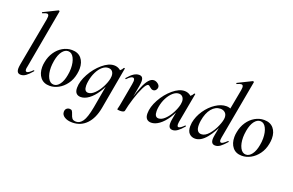

<svg xmlns="http://www.w3.org/2000/svg" viewBox="-117 -1180 2924 1917"><g transform="rotate(20 1345.5 -222.0)"><path d="M49 -44Q49 -59 54 -89L148 -599Q151 -617 151 -629Q151 -656 131 -656Q118 -656 87 -642H85Q81 -642 80 -647Q79 -652 83 -653L229 -725H231Q235 -725 238.5 -722Q242 -719 241 -717L128 -89Q124 -74 124 -62Q124 -38 141 -38Q159 -38 198 -77Q200 -79 202 -79Q205 -79 207 -75.5Q209 -72 206 -69Q172 -29 146 -10Q120 9 93 9Q70 9 59.5 -4Q49 -17 49 -44Z M268 -138Q268 -165 274 -193Q285 -252 316.5 -299Q348 -346 394 -372.5Q440 -399 491 -399Q556 -399 591 -358Q626 -317 626 -250Q626 -223 620 -193Q608 -129 573.5 -82Q539 -35 493.5 -10.5Q448 14 401 14Q337 14 302.5 -28Q268 -70 268 -138ZM536 -149Q543 -183 543 -221Q543 -287 520.5 -331Q498 -375 459 -375Q425 -375 397.5 -339Q370 -303 358 -236Q351 -194 351 -165Q351 -98 373.5 -54.5Q396 -11 435 -11Q470 -11 497.5 -48Q525 -85 536 -149Z M624 209Q624 185 637.5 173Q651 161 670 161Q688 161 695.5 171.5Q703 182 710 204Q718 231 730 245.5Q742 260 773 260Q811 260 840 219Q869 178 890 66L942 -229L962 -246Q937 -168 898 -109Q859 -50 815.5 -18.5Q772 13 731 13Q700 13 683 -5.5Q666 -24 666 -62Q666 -131 709.5 -210.5Q753 -290 817.5 -344.5Q882 -399 940 -399Q973 -399 1000 -380.5Q1027 -362 1030 -326L976 -357Q992 -359 1010 -373.5Q1028 -388 1037 -407Q1039 -409 1042 -409Q1045 -409 1047.5 -407.5Q1050 -406 1049 -405L969 43Q948 157 888 219Q828 281 739 281Q688 281 656 261Q624 241 624 209ZM948 -261Q951 -276 951 -289Q951 -320 936 -337.5Q921 -355 893 -355Q861 -355 831 -329.5Q801 -304 779 -259.5Q757 -215 748 -160Q744 -137 744 -115Q744 -52 786 -52Q818 -52 852.5 -85Q887 -118 913 -167.5Q939 -217 948 -261Z M1363 -395Q1385 -395 1406 -379Q1427 -363 1427 -342Q1427 -326 1415.5 -312.5Q1404 -299 1387 -299Q1377 -299 1369.5 -303Q1362 -307 1357 -311.5Q1352 -316 1350 -317Q1336 -331 1326 -331Q1307 -331 1280 -276.5Q1253 -222 1229 -145Q1205 -68 1194 -10L1184 -11Q1213 -163 1260.5 -279Q1308 -395 1363 -395ZM1117 1 1122 -20Q1124 -28 1127 -41.5Q1130 -55 1133 -74L1171 -284Q1175 -310 1175 -317Q1175 -349 1155 -349Q1133 -349 1096 -310Q1095 -309 1093 -309Q1090 -309 1088 -312.5Q1086 -316 1088 -319Q1122 -359 1150 -377Q1178 -395 1206 -395Q1229 -395 1239.5 -381.5Q1250 -368 1250 -340Q1250 -323 1245 -293L1194 -10Q1193 -2 1181 3Q1169 8 1147 8Q1117 8 1117 1Z M1414 -62Q1414 -131 1457.5 -210.5Q1501 -290 1565.5 -344.5Q1630 -399 1688 -399Q1721 -399 1748 -380.5Q1775 -362 1778 -326L1724 -357Q1740 -359 1758 -373.5Q1776 -388 1785 -407Q1787 -409 1790 -409Q1793 -409 1795.5 -407.5Q1798 -406 1797 -405L1739 -89Q1737 -80 1737 -66Q1737 -38 1752 -38Q1771 -38 1810 -77Q1811 -78 1813 -78Q1816 -78 1818 -74.5Q1820 -71 1818 -69Q1785 -30 1758 -10.5Q1731 9 1706 9Q1683 9 1672 -4.5Q1661 -18 1661 -47Q1661 -68 1665 -89L1690 -229L1710 -246Q1685 -168 1646 -109Q1607 -50 1563.5 -18.5Q1520 13 1479 13Q1448 13 1431 -5.5Q1414 -24 1414 -62ZM1696 -261Q1699 -276 1699 -289Q1699 -319 1684 -337Q1669 -355 1643 -355Q1613 -355 1582.5 -329Q1552 -303 1528.5 -258.5Q1505 -214 1496 -160Q1492 -137 1492 -115Q1492 -52 1534 -52Q1566 -52 1600.5 -85Q1635 -118 1661 -167.5Q1687 -217 1696 -261Z M1859 -87Q1859 -105 1862 -126Q1875 -197 1918 -260Q1961 -323 2019 -361Q2077 -399 2132 -399Q2166 -399 2190 -382Q2214 -365 2216 -332L2169 -246Q2121 -127 2063.5 -57Q2006 13 1945 13Q1908 13 1883.5 -11.5Q1859 -36 1859 -87ZM2154 -286Q2154 -319 2134.5 -337Q2115 -355 2084 -355Q2031 -354 1992 -307Q1953 -260 1939 -175Q1935 -151 1935 -128Q1935 -89 1949 -69.5Q1963 -50 1989 -50Q2029 -50 2067 -93.5Q2105 -137 2129.5 -195Q2154 -253 2154 -286ZM2114 -45Q2114 -61 2119 -89L2214 -599Q2217 -616 2217 -627Q2217 -642 2212 -649Q2207 -656 2196 -656Q2182 -656 2152 -642H2150Q2146 -642 2145 -647Q2144 -652 2148 -653L2294 -725H2296Q2300 -725 2303.5 -722Q2307 -719 2306 -717L2192 -89Q2189 -74 2189 -64Q2189 -38 2206 -38Q2223 -38 2264 -77Q2266 -79 2267 -79Q2270 -79 2272.5 -75.5Q2275 -72 2272 -69Q2237 -29 2211 -10Q2185 9 2158 9Q2114 9 2114 -45Z M2310 -138Q2310 -165 2316 -193Q2327 -252 2358.5 -299Q2390 -346 2436 -372.5Q2482 -399 2533 -399Q2598 -399 2633 -358Q2668 -317 2668 -250Q2668 -223 2662 -193Q2650 -129 2615.5 -82Q2581 -35 2535.5 -10.5Q2490 14 2443 14Q2379 14 2344.5 -28Q2310 -70 2310 -138ZM2578 -149Q2585 -183 2585 -221Q2585 -287 2562.5 -331Q2540 -375 2501 -375Q2467 -375 2439.5 -339Q2412 -303 2400 -236Q2393 -194 2393 -165Q2393 -98 2415.5 -54.5Q2438 -11 2477 -11Q2512 -11 2539.5 -48Q2567 -85 2578 -149Z"/></g></svg>

Font: Cormorant Infant SemiBold
Style: Italic
Weight: 600
Italic angle: -10°
Designer: Christian Thalmann (Catharsis Fonts)
Foundry: Catharsis Fonts
Version: Version 4.000